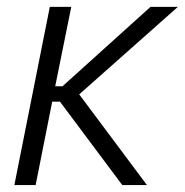

<svg xmlns="http://www.w3.org/2000/svg" viewBox="-20 -535 534 555"><path d="M124 -515.1H186L139.6 -285.6H160.6L415 -515.1H494.1L209 -262.2L404.8 0H333.5L153.3 -241.2H130.9L83 0H21.5Z"/></svg>

Font: Reddit Sans Vanilla Light
Style: Italic
Weight: 300
Italic angle: -11.25°
Designer: Stephen Hutchings
Version: Version 1.013